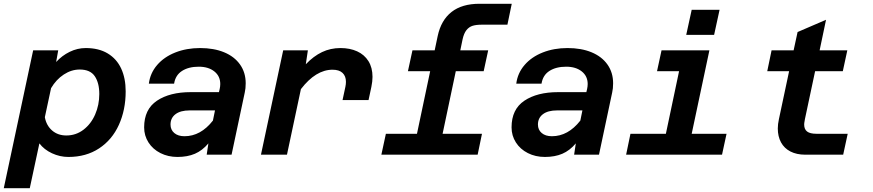

<svg xmlns="http://www.w3.org/2000/svg" viewBox="-61 -821 4631 1019"><path d="M606 -336Q606 -238 570 -158.5Q534 -79 465 -33.5Q396 12 302 12Q257 12 215 -7.5Q173 -27 148 -60L97 178H-41L115 -554H248L237 -492Q268 -526 309 -546Q350 -566 394 -566Q463 -566 510.5 -537.5Q558 -509 582 -457.5Q606 -406 606 -336ZM291 -102Q342 -102 382 -132.5Q422 -163 444 -213.5Q466 -264 466 -322Q466 -381 442 -416.5Q418 -452 362 -452Q318 -452 277.5 -425.5Q237 -399 210 -353L177 -199Q185 -155 215.5 -128.5Q246 -102 291 -102Z M1045 -60Q1013 -22 973.5 -5Q934 12 881 12Q831 12 790.5 -8.5Q750 -29 727 -65Q704 -101 704 -145Q704 -241 772 -286.5Q840 -332 951 -332H1101L1105 -349Q1108 -363 1108 -375Q1108 -417 1076.5 -442Q1045 -467 994 -467Q940 -467 905 -444.5Q870 -422 863 -377H729Q736 -433 773 -476Q810 -519 869.5 -542.5Q929 -566 1001 -566Q1074 -566 1128.5 -543.5Q1183 -521 1213 -478.5Q1243 -436 1243 -379Q1243 -351 1238 -330L1168 0H1036ZM918 -98Q1004 -98 1069 -181L1080 -235H945Q897 -235 870.5 -215Q844 -195 844 -160Q844 -132 864 -115Q884 -98 918 -98Z M1775 -387Q1775 -417 1757 -434Q1739 -451 1704 -451Q1615 -451 1536 -348L1462 0H1324L1442 -554H1573L1562 -480Q1603 -523 1648 -544.5Q1693 -566 1746 -566Q1796 -566 1834.5 -548.5Q1873 -531 1894.5 -496.5Q1916 -462 1916 -413Q1916 -389 1910 -360L1895 -290H1757L1772 -360Q1775 -374 1775 -387Z M2484 -801H2655L2632 -690H2496Q2466 -690 2447 -684Q2428 -678 2414.5 -661Q2401 -644 2394 -612L2382 -554H2530L2506 -443H2358L2288 -111H2497L2474 0H1963L1987 -111H2152L2222 -443H2104L2128 -554H2246L2262 -630Q2280 -714 2335.5 -757.5Q2391 -801 2484 -801Z M2995 -60Q2963 -22 2923.5 -5Q2884 12 2831 12Q2781 12 2740.5 -8.5Q2700 -29 2677 -65Q2654 -101 2654 -145Q2654 -241 2722 -286.5Q2790 -332 2901 -332H3051L3055 -349Q3058 -363 3058 -375Q3058 -417 3026.5 -442Q2995 -467 2944 -467Q2890 -467 2855 -444.5Q2820 -422 2813 -377H2679Q2686 -433 2723 -476Q2760 -519 2819.5 -542.5Q2879 -566 2951 -566Q3024 -566 3078.5 -543.5Q3133 -521 3163 -478.5Q3193 -436 3193 -379Q3193 -351 3188 -330L3118 0H2986ZM2868 -98Q2954 -98 3019 -181L3030 -235H2895Q2847 -235 2820.5 -215Q2794 -195 2794 -160Q2794 -132 2814 -115Q2834 -98 2868 -98Z M3285 -111H3473L3543 -443H3426L3450 -554H3704L3610 -111H3795L3771 0H3262ZM3610 -769H3758L3729 -636H3581Z M4067 -139Q4067 -162 4073 -189L4127 -443H4011L4034 -554H4151L4172 -651L4323 -716L4289 -554H4436L4412 -443H4265L4211 -189Q4211 -186 4209 -177Q4207 -168 4207 -160Q4207 -135 4222.5 -123Q4238 -111 4272 -111H4438L4414 0H4213Q4167 0 4134 -17Q4101 -34 4084 -65.5Q4067 -97 4067 -139Z"/></svg>

Font: Azeret Mono SemiBold
Style: Italic
Weight: 600
Italic angle: -12°
Designer: Martin Vácha
Foundry: Displaay
Version: Version 1.000; Glyphs 3.0.3, build 3074